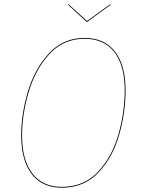

<svg xmlns="http://www.w3.org/2000/svg" viewBox="-20 -867 662 896"><path d="M566 -445Q566 -345 537 -240.5Q508 -136 441 -63.5Q374 9 268 9Q177 9 128 -54.5Q79 -118 79 -236Q79 -334 110 -439Q141 -544 207.5 -617Q274 -690 375 -690Q467 -690 516.5 -626.5Q566 -563 566 -445ZM83 -235Q83 -120 131 -57.5Q179 5 268 5Q373 5 439 -67Q505 -139 533.5 -242.5Q562 -346 562 -445Q562 -562 513.5 -624Q465 -686 375 -686Q275 -686 209.5 -613.5Q144 -541 113.5 -436.5Q83 -332 83 -235ZM497 -845 387 -765H384L297 -845L300 -847L386 -769L494 -847Z"/></svg>

Font: Fira Sans Condensed Four
Style: Italic
Weight: 100
Width: 3
Italic angle: -8°
Designer: bBox Type GmbH & Carrois Corporate GbR & Edenspiekermann AG
Foundry: bBox Type GmbH & Carrois Corporate GbR & Edenspiekermann AG
Version: Version 4.301